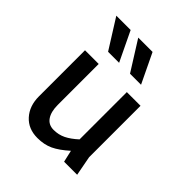

<svg xmlns="http://www.w3.org/2000/svg" viewBox="-215 -920 1071 1071"><g transform="rotate(45 320.0 -385.0)"><path d="M454 0 438 -70Q389 -26 348.5 -7Q308 12 255 12Q183 12 140 -35.5Q97 -83 97 -159V-522H205V-199Q205 -145 226 -114.5Q247 -84 287 -84Q326 -84 358.5 -100Q391 -116 427 -149V-522H535V-116L557 0ZM84 -782H197L281 -607H194ZM257 -782H370L454 -607H367Z"/></g></svg>

Font: Amiko SemiBold
Style: Regular
Weight: 600
Designer: Pablo Impallari, Rodrigo Fuenzalida, Andres Torresi
Foundry: Impallari Type
Version: Version 1.001; ttfautohint (v1.3)